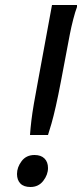

<svg xmlns="http://www.w3.org/2000/svg" viewBox="-20 -740 336 768"><path d="M100 -200Q102 -228 105.5 -257.5Q109 -287 115.5 -325Q122 -363 132 -416L188 -720H288V-712Q281 -694 273 -663Q265 -632 259.5 -603.5Q254 -575 252 -564L224 -416Q213 -358 203.5 -316Q194 -274 186 -246Q178 -218 172 -200ZM102 8Q75 8 61.5 -6Q48 -20 48 -44Q48 -71 66.5 -95.5Q85 -120 118 -120Q144 -120 158 -106Q172 -92 172 -68Q172 -41 153 -16.5Q134 8 102 8Z"/></svg>

Font: Kufam
Style: Italic
Weight: 400
Italic angle: -11°
Designer: Artur Schmal
Foundry: Original Type
Version: Version 1.301; ttfautohint (v1.8.3)